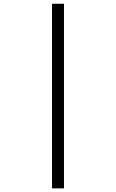

<svg xmlns="http://www.w3.org/2000/svg" viewBox="-20 -865 626 1036"><path d="M260.7 151.4V-844.7H325.2V151.4Z"/></svg>

Font: CaskaydiaMono NF Light
Style: Regular
Weight: 300
Designer: Aaron Bell
Foundry: Saja Typeworks
Version: Version 2111.001; ttfautohint (v1.8.4);Nerd Fonts 3.1.1